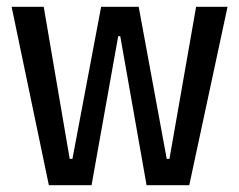

<svg xmlns="http://www.w3.org/2000/svg" viewBox="-20 -542 699 562"><path d="M123 0 14 -522H108L184 -77H192L276 -522H386L468 -77H476L554 -522H646L534 0H409L332 -436H326L248 0Z"/></svg>

Font: Bricolage Grotesque 72pt SemiCondensed
Style: Regular
Weight: 400
Width: 4
Designer: Mathieu Triay
Foundry: Atelier Triay
Version: Version 1.001;gftools[0.9.33.dev8+g029e19f]